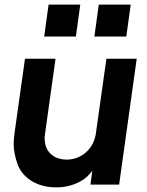

<svg xmlns="http://www.w3.org/2000/svg" viewBox="-20 -798 634 830"><path d="M308 -640 327 -778H190L171 -640ZM526 -640 545 -778H407L388 -640ZM223 12C260 12 293 4 324 -12C346 -23 364 -39 379 -60L371 0H495L571 -544H440L395 -225C387 -155 332 -108 268 -108C247 -108 228 -113 213 -122C182 -141 173 -172 173 -200C173 -207 174 -214 175 -222L220 -544H88L43 -224C41 -207 39 -192 39 -176C39 -148 45 -120 55 -91C75 -32 136 12 223 12Z"/></svg>

Font: Plus Jakarta Sans
Style: Bold Italic
Weight: 700
Italic angle: -8°
Designer: Gumpita Rahayu
Foundry: Tokotype
Version: Version 2.071;gftools[0.9.30]